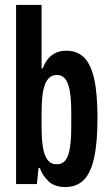

<svg xmlns="http://www.w3.org/2000/svg" viewBox="-20 -744 445 776"><path d="M244 12Q201 12 176.5 -11Q152 -34 141 -65H136L129 0H45V-724H148V-468H153Q161 -490 174 -506Q187 -522 205.5 -530.5Q224 -539 248 -539Q293 -539 320.5 -511Q348 -483 361 -423.5Q374 -364 374 -267Q374 -168 360.5 -106.5Q347 -45 318.5 -16.5Q290 12 244 12ZM209 -80Q232 -80 244.5 -96Q257 -112 262.5 -146Q268 -180 268 -233V-288Q268 -343 262 -376.5Q256 -410 243.5 -425.5Q231 -441 210 -441Q194 -441 182 -432Q170 -423 162.5 -404.5Q155 -386 151.5 -357Q148 -328 148 -288V-233Q148 -183 153.5 -149Q159 -115 172.5 -97.5Q186 -80 209 -80Z"/></svg>

Font: Archivo ExtraCondensed SemiBold
Style: Regular
Weight: 600
Width: 2
Designer: Hector Gatti
Foundry: Omnibus-Type
Version: Version 2.001